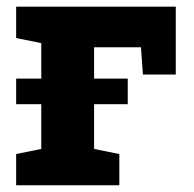

<svg xmlns="http://www.w3.org/2000/svg" viewBox="-20 -548 573 568"><path d="M27.8 0V-92.3L102.1 -107.4V-420.4L27.8 -435.5V-528.3H500V-327.6H402.8L397 -408.2H258.3V-107.4L333 -92.3V0ZM27.8 -239.7V-315.4H357.9V-239.7Z"/></svg>

Font: Roboto Slab ExtraBold
Style: Regular
Weight: 800
Designer: Google
Version: Version 2.001; ttfautohint (v1.8.3)